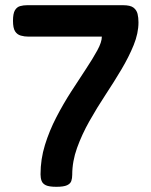

<svg xmlns="http://www.w3.org/2000/svg" viewBox="-20 -709 583 739"><path d="M197 10Q169 10 156.5 4Q144 -2 140 -13Q136 -24 136 -38Q136 -96 153 -151Q170 -206 197 -258Q224 -310 254 -356.5Q284 -403 310.5 -443Q337 -483 354.5 -515Q372 -547 372 -568H90Q74 -568 60 -572Q46 -576 38 -588.5Q30 -601 30 -629Q30 -657 37.5 -669.5Q45 -682 57.5 -685.5Q70 -689 85 -689H453Q482 -689 494 -679.5Q506 -670 509.5 -655.5Q513 -641 513 -623Q513 -581 494.5 -535.5Q476 -490 447.5 -442Q419 -394 386 -344Q353 -294 324 -242.5Q295 -191 276.5 -139.5Q258 -88 258 -36Q258 -23 254.5 -12.5Q251 -2 238 4Q225 10 197 10Z"/></svg>

Font: Fredoka Light Medium
Style: Regular
Weight: 500
Version: Version 2.001